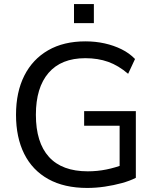

<svg xmlns="http://www.w3.org/2000/svg" viewBox="-20 -918 769 947"><path d="M410 9Q297 9 218.5 -34.5Q140 -78 99.5 -159Q59 -240 59 -352Q59 -464 100 -545Q141 -626 217.5 -670Q294 -714 401 -714Q451 -714 496 -704Q541 -694 579.5 -675Q618 -656 646 -627L612 -554Q564 -595 513.5 -613Q463 -631 401 -631Q282 -631 219.5 -558.5Q157 -486 157 -352Q157 -215 221.5 -144Q286 -73 413 -73Q460 -73 504.5 -82Q549 -91 590 -107L570 -57V-298H395V-370H650V-41Q621 -26 581 -15Q541 -4 497 2.5Q453 9 410 9ZM345 -804V-898H443V-804Z"/></svg>

Font: Nunito Sans 12pt ExtraLight 12pt Medium
Style: Regular
Weight: 500
Version: Version 3.101;gftools[0.9.27]